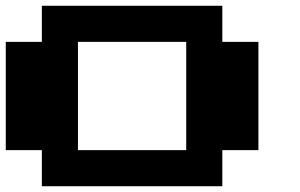

<svg xmlns="http://www.w3.org/2000/svg" viewBox="-20 -770 1040 665"><path d="M125 -125V-250H0V-625H125V-750H750V-625H875V-250H750V-125ZM250 -250H625V-625H250Z"/></svg>

Font: Press Start 2P
Style: Regular
Weight: 400
Designer: CodeMan38
Foundry: CodeMan38
Version: Version 3.000